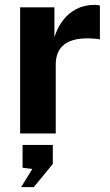

<svg xmlns="http://www.w3.org/2000/svg" viewBox="-20 -547 452 787"><path d="M62.5 0V-517H203V-394.5Q215.5 -434 238.2 -463.8Q261 -493.5 293.5 -510.2Q326 -527 367 -527Q374 -527 380.2 -526.2Q386.5 -525.5 389.5 -524V-385Q385 -387 378.8 -387.5Q372.5 -388 367.5 -388.5Q324.5 -392 294 -386Q263.5 -380 244.5 -365.5Q225.5 -351 217 -330Q208.5 -309 208.5 -283V0ZM66.5 220 112.5 145.5 72.5 140.5V47H196.5V125L118.5 220Z"/></svg>

Font: Public Sans Thin
Style: Bold
Weight: 700
Version: Version 2.001